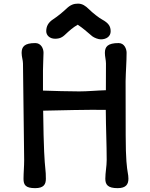

<svg xmlns="http://www.w3.org/2000/svg" viewBox="-20 -1001 810 1036"><path d="M106.9 -36.1C106.9 -2.9 118.2 14.2 169.9 14.2C216.3 14.2 227.5 -6.8 227.5 -36.1C227.5 -59.6 226.6 -73.7 224.6 -91.3C220.7 -128.4 215.3 -194.3 212.9 -403.8C299.8 -405.8 458 -409.7 550.8 -408.2C551.3 -308.1 555.7 -223.6 555.7 -138.2C555.7 -103 548.3 -70.3 548.3 -36.6C548.3 -3.4 563 14.2 614.7 14.2C660.6 14.2 672.9 -7.3 672.9 -36.6C672.9 -48.3 671.4 -58.6 669.4 -69.3C665 -95.2 658.2 -139.6 658.2 -271C658.2 -384.8 657.7 -473.6 657.7 -563C658.7 -617.7 663.1 -667 663.1 -716.3C663.1 -735.8 651.9 -768.6 620.1 -768.6C561 -768.6 545.9 -749 545.9 -715.3C545.9 -695.8 551.8 -676.8 551.8 -658.2C551.8 -570.8 551.8 -539.6 551.3 -514.2C500 -512.7 453.6 -507.8 407.2 -507.8C339.8 -507.8 279.3 -510.3 211.9 -512.2V-620.1C211.9 -658.2 214.8 -687.5 214.8 -716.3C214.8 -741.2 200.2 -768.6 170.4 -768.6C111.8 -768.6 96.7 -749 96.7 -715.3C96.7 -694.3 104 -676.3 104 -658.2C109.9 -200.7 110.4 -169.9 110.4 -137.7C110.4 -100.6 106.9 -68.8 106.9 -36.1ZM277.3 -792C304.2 -792 317.4 -801.3 328.6 -811.5C357.4 -838.4 373 -852.1 399.4 -867.7C428.2 -848.6 447.3 -831.1 478 -805.2C488.8 -796.9 510.7 -788.6 523.9 -788.6C554.2 -788.6 577.1 -804.7 577.1 -832C577.1 -858.9 565.9 -876.5 531.2 -895.5C515.1 -903.8 479 -932.1 460 -951.2C441.4 -969.7 423.8 -981.4 400.9 -981.4C379.4 -981.4 360.4 -975.6 338.9 -954.6C321.3 -938 291 -912.6 267.6 -897.5C240.2 -879.9 229.5 -858.9 229.5 -832.5C229.5 -811 247.6 -792 277.3 -792Z"/></svg>

Font: Autour One
Style: Regular
Weight: 400
Designer: Eben Sorkin
Foundry: Eben Sorkin
Version: Version 1.002